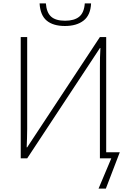

<svg xmlns="http://www.w3.org/2000/svg" viewBox="-20 -932 744 1130"><path d="M362 -779Q293 -779 255 -810.5Q217 -842 213 -912H250Q254 -858 281 -834Q308 -810 363 -810Q417 -810 446 -833.5Q475 -857 479 -912H516Q513 -843 472 -811Q431 -779 362 -779ZM560 178 635 0H568V-531Q568 -565 568.5 -592.5Q569 -620 571 -649H568L140 0H102V-714H140V-173Q140 -143 139 -118Q138 -93 137 -65H140L568 -714H605V-36H685L603 178Z"/></svg>

Font: Noto Sans ExtraLight
Style: Regular
Weight: 200
Designer: Monotype Design Team
Foundry: Monotype Imaging Inc.
Version: Version 2.007